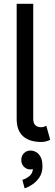

<svg xmlns="http://www.w3.org/2000/svg" viewBox="-20 -743 289 1018"><path d="M225.6 -76.2Q221.2 -73.7 213.6 -71Q206.1 -68.4 200.2 -68.4Q189.5 -68.4 181.2 -71Q172.9 -73.7 167.2 -79.3Q161.6 -85 158.9 -93.3Q156.2 -101.6 156.2 -112.3V-214.8V-282.2V-722.7H68.4V-282.2V-214.8V-112.3Q68.4 -81.1 77.1 -58.1Q85.9 -35.2 103 -20Q120.1 -4.9 144.5 2.4Q168.9 9.8 200.2 9.8Q211.9 9.8 225.1 6.3Q238.3 2.9 246.1 -2ZM92.8 105.5Q92.8 126.5 106.7 140.9Q120.6 155.3 141.6 155.3Q163.1 155.3 177 140.9Q190.9 126.5 190.9 105.5Q190.9 84 176.5 69.6Q162.1 55.2 141.6 55.2Q120.6 55.2 106.7 69.6Q92.8 84 92.8 105.5ZM98.6 210.4 110.4 255.4Q125.5 251.5 147.9 237.5Q170.4 223.6 187.7 199.2Q205.1 174.8 205.1 139.6Q205.1 106.4 194.8 88.1Q184.6 69.8 169.9 62.5Q155.3 55.2 141.6 55.2L142.1 105.5Q142.1 105.5 148.9 118.4Q155.8 131.3 155.8 139.6Q155.8 174.8 135.7 190.7Q115.7 206.5 98.6 210.4Z"/></svg>

Font: Giphurs
Style: Regular
Weight: 400
Version: Version 2.010